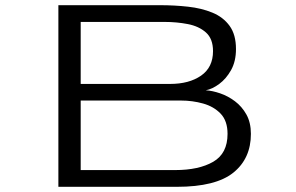

<svg xmlns="http://www.w3.org/2000/svg" viewBox="-20 -720 1140 740"><path d="M205 0V-700H597Q652.5 -700 704.8 -694.2Q757 -688.5 798.8 -671.2Q840.5 -654 865 -620.2Q889.5 -586.5 889.5 -531Q889.5 -484 870.8 -450.2Q852 -416.5 825 -396.5Q798 -376.5 773 -372Q798.5 -370.5 828.5 -360.2Q858.5 -350 885.5 -329.8Q912.5 -309.5 929.8 -278.5Q947 -247.5 947 -204Q947 -109 879.2 -54.5Q811.5 0 661.5 0ZM291 -396.5H635.5Q709 -396.5 755 -428.5Q801 -460.5 801 -523Q801 -570.5 773.8 -594.8Q746.5 -619 703.8 -627.2Q661 -635.5 614 -635.5H291ZM291 -64.5H655Q746.5 -64.5 801.8 -96.5Q857 -128.5 857 -204Q857 -254 830.5 -281.8Q804 -309.5 762.8 -321Q721.5 -332.5 677.5 -332.5H291Z"/></svg>

Font: Trispace Expanded Light
Style: Regular
Weight: 300
Width: 7
Designer: Tyler Finck
Foundry: Etcetera Type Company
Version: Version 1.210; ttfautohint (v1.8.3)